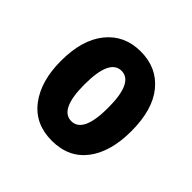

<svg xmlns="http://www.w3.org/2000/svg" viewBox="-106 -815 542 542"><g transform="rotate(45 165.5 -544.0)"><path d="M306 -544Q306 -461 269.5 -413.5Q233 -366 166 -366Q99 -366 62 -414.5Q25 -463 25 -544Q25 -628 63 -675Q101 -722 166 -722Q230 -722 268 -676Q306 -630 306 -544ZM119 -544Q119 -444 166 -444Q213 -444 213 -544Q213 -645 166 -645Q119 -645 119 -544Z"/></g></svg>

Font: Noto Sans Armenian ExtraCondensed
Style: Bold
Weight: 700
Width: 2
Designer: Monotype Design Team
Foundry: Monotype Imaging Inc.
Version: Version 2.008; ttfautohint (v1.8.4.7-5d5b)